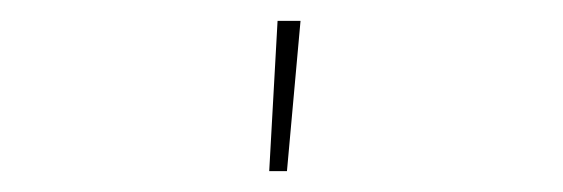

<svg xmlns="http://www.w3.org/2000/svg" viewBox="-20 -764 540 184"><path d="M238 -600 246 -744H268L255 -600Z"/></svg>

Font: Iosevka Curly Thin
Style: Regular
Weight: 100
Monospace: yes
Designer: Belleve Invis
Foundry: Belleve Invis
Version: Version 22.1.2; ttfautohint (v1.8.4)